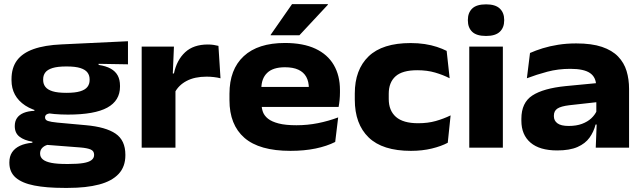

<svg xmlns="http://www.w3.org/2000/svg" viewBox="-20 -710 3094 923"><path d="M306.6 -159.1Q167.4 -159.1 101.3 -202.8Q35.3 -246.5 35.3 -324.4V-329Q35.3 -384 61.6 -419.6Q87.9 -455.1 141.5 -474.1Q195.1 -493.1 275.9 -496.6L595.2 -511.8V-400.8L454 -403.2V-397.9Q489.8 -392.6 512.4 -379.9Q535.1 -367.1 546 -346.8Q556.9 -326.5 556.9 -297.7V-293.5Q556.9 -226.3 495.9 -192.7Q434.9 -159.1 306.6 -159.1ZM298.4 78.3H309.9Q353.1 78.3 380.1 73.9Q407.1 69.5 419.7 59.7Q432.4 50 432.4 35.4V33.7Q432.4 15.6 415.5 8.5Q398.6 1.4 365 -1.2L187.6 -14.9L227.9 -18.7Q212.2 -16.2 199.7 -10.6Q187.2 -4.9 180 4.5Q172.8 13.9 172.8 27.6V28.6Q172.8 45.6 186.2 56.6Q199.6 67.6 227.3 73Q255.1 78.3 298.4 78.3ZM287.6 193.3Q203.5 193.3 144.7 181.8Q86 170.3 55.5 143.9Q25 117.4 25 72.4V70.6Q25 41.8 38.1 22.1Q51.1 2.5 75.9 -9.2Q100.7 -20.8 135.7 -23.8V-28.8Q96.3 -35.3 73.7 -52.9Q51 -70.4 51 -103.5V-104.3Q51 -127.1 61.9 -142.8Q72.7 -158.5 93.9 -167.3Q115.1 -176 145.4 -177.2V-195.4L275.6 -165.3L233.3 -165.7Q213.2 -165.4 204.9 -160.5Q196.6 -155.5 196.6 -146.1V-145.6Q196.6 -133.1 210.5 -128.4Q224.3 -123.7 255.9 -120.6L392.3 -108.2Q488.3 -99.7 535.5 -67.6Q582.7 -35.4 582.7 33.8V36.5Q582.7 91.3 550.4 126Q518 160.8 456.4 177Q394.8 193.3 307.4 193.3ZM299.5 -263.7Q341.4 -263.7 365.5 -271.1Q389.6 -278.4 400.2 -292.2Q410.8 -306 410.8 -325V-329Q410.8 -347.7 400.4 -361.5Q390.1 -375.3 366.2 -382.9Q342.2 -390.5 300.6 -390.5H298.5Q256.6 -390.5 232.3 -382.9Q208 -375.2 197.8 -361.6Q187.5 -348.1 187.5 -329V-325.2Q187.5 -306.1 198.2 -292.4Q208.8 -278.6 233.1 -271.1Q257.4 -263.7 299.5 -263.7Z M819.8 -264.2 781 -356.9H816.2Q829.6 -421.2 869.9 -458.7Q910.1 -496.1 979.1 -496.1Q994.6 -496.1 1007.2 -494.1Q1019.8 -492.1 1030.1 -489.5L1040 -333.6Q1026.2 -337.4 1008.5 -339.4Q990.7 -341.5 973.2 -341.5Q916 -341.5 877 -320.9Q838 -300.3 819.8 -264.2ZM661.1 0V-486.1H816.2L809.3 -323L823.5 -321.2V0Z M1376.2 15.2Q1227 15.2 1155 -47.4Q1083.1 -110.1 1083.1 -228.6V-259.2Q1083.1 -376.3 1151.7 -439.9Q1220.3 -503.4 1349.8 -503.4Q1437.5 -503.4 1496.3 -475.9Q1555 -448.4 1584.7 -397.5Q1614.3 -346.6 1614.3 -277.4V-266Q1614.3 -248.1 1612.5 -229.3Q1610.6 -210.5 1607.8 -196H1460.2Q1462.8 -219.3 1463.8 -243.2Q1464.8 -267.2 1464.8 -285.2Q1464.8 -317.9 1452.3 -340.5Q1439.7 -363.1 1414.3 -374.9Q1388.9 -386.7 1349.8 -386.7Q1292.3 -386.7 1264.4 -359.6Q1236.4 -332.6 1236.4 -284.1V-252.9L1237.6 -238.3V-208.3Q1237.6 -189.1 1244.1 -171.4Q1250.7 -153.6 1268.5 -139.3Q1286.4 -125.1 1319.4 -116.5Q1352.3 -107.9 1405.1 -107.9Q1458.1 -107.9 1508.3 -117.9Q1558.6 -127.9 1605.7 -145.6L1591.4 -27.6Q1551 -7.2 1496.9 4Q1442.8 15.2 1376.2 15.2ZM1162.1 -196V-292.1H1575.8V-196ZM1383.8 -690H1556.2V-687.2L1419.3 -540.4H1281V-542.4Z M1955.4 15.2Q1818.8 15.2 1752.2 -49.3Q1685.6 -113.8 1685.6 -231.2V-260.4Q1685.6 -375.1 1752 -439.1Q1818.4 -503 1954.2 -503Q1990.2 -503 2021.9 -498.2Q2053.7 -493.3 2080.4 -484.5Q2107.1 -475.6 2127.2 -465.4L2141.6 -333.8Q2110.4 -349.8 2072 -361.1Q2033.7 -372.4 1985.7 -372.4Q1914.3 -372.4 1881.6 -343.2Q1848.8 -313.9 1848.8 -259.4V-234.1Q1848.8 -178.5 1883.4 -148Q1918.1 -117.6 1990.1 -117.6Q2037.1 -117.6 2074.5 -128.2Q2112 -138.8 2146.2 -155.3L2132.5 -23.7Q2101.4 -7 2055.6 4.1Q2009.8 15.2 1955.4 15.2Z M2235.9 0V-486.1H2397.4V0ZM2316.7 -537.1Q2270.9 -537.1 2250.1 -557.1Q2229.2 -577.1 2229.2 -611.8V-614.5Q2229.2 -648.8 2250.1 -669Q2270.9 -689.1 2316.7 -689.1Q2361.3 -689.1 2382.5 -669Q2403.8 -648.8 2403.8 -614.5V-611.8Q2403.8 -577.1 2382.5 -557.1Q2361.3 -537.1 2316.7 -537.1Z M2843.9 0 2849 -128.9 2846.7 -143.9V-274.7L2845.8 -297Q2845.8 -338.4 2816.5 -358.7Q2787.1 -379.1 2721.7 -379.1Q2662.9 -379.1 2611.3 -365.3Q2559.6 -351.6 2512.9 -333.8L2527.9 -455.3Q2555.1 -467.4 2589 -478Q2623 -488.5 2663.5 -494.9Q2704 -501.3 2749.9 -501.3Q2824.5 -501.3 2873.7 -484.7Q2922.9 -468 2951.5 -438.1Q2980.1 -408.3 2992.1 -368.7Q3004.1 -329.1 3004.1 -282.8V0ZM2658.5 13.2Q2574.3 13.2 2530.4 -24.3Q2486.4 -61.9 2486.4 -129.7V-138.9Q2486.4 -216.6 2539.3 -251Q2592.2 -285.4 2699.4 -296.1L2858 -311.3L2864 -220.5L2717.4 -204.2Q2676.3 -199.3 2659.5 -188Q2642.7 -176.7 2642.7 -154.2V-151.1Q2642.7 -129.8 2659.8 -117.2Q2676.8 -104.5 2713.7 -104.5Q2750.8 -104.5 2777.7 -114.6Q2804.5 -124.6 2822.2 -141Q2839.8 -157.3 2848.5 -176.9L2873.4 -111.2H2843.1Q2834.3 -76.4 2814 -48.2Q2793.7 -19.9 2756.3 -3.4Q2718.8 13.2 2658.5 13.2Z"/></svg>

Font: Anek Gurmukhi Medium SemiExpanded
Style: Regular
Weight: 500
Width: 6
Version: Version 1.003